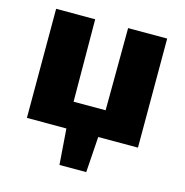

<svg xmlns="http://www.w3.org/2000/svg" viewBox="-99 -590 813 845"><g transform="rotate(15 307.0 -167.0)"><path d="M382 -497 380 -122H234L232 -497H54V0H234L246 163H368L379 0H560V-497Z"/></g></svg>

Font: Exo 2 Extra Bold
Style: Regular
Weight: 800
Designer: Natanael Gama
Version: Version 1.001;PS 001.001;hotconv 1.0.88;makeotf.lib2.5.64775